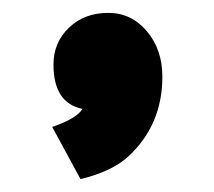

<svg xmlns="http://www.w3.org/2000/svg" viewBox="-20 -161 332 298"><path d="M61 36Q99 23 108 8Q63 -1 63 -61Q63 -95 87 -118Q111 -141 148 -141Q184 -141 208 -112.5Q232 -84 232 -42Q232 33 179 82Q154 105 105 117Z"/></svg>

Font: Tajawal ExtraBold
Style: Regular
Weight: 800
Designer: Boutros Fonts
Foundry: Created by Boutros International 2017
Version: Version 1.700